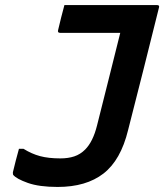

<svg xmlns="http://www.w3.org/2000/svg" viewBox="-20 -720 650 760"><path d="M219 -93Q250 -93 274 -101Q298 -109 317 -128Q348 -159 364 -223Q386 -310 408.5 -400Q431 -490 456 -590H218Q207 -590 210 -601Q216 -627 222 -650.5Q228 -674 235 -700H601Q613 -700 609 -689Q580 -571 548.5 -447Q517 -323 487 -205Q458 -86 389.5 -33Q321 20 208 20Q135 20 90 4Q45 -12 32 -28Q31 -30 31 -38Q37 -62 42.5 -84.5Q48 -107 55 -131H73Q105 -111 138.5 -102Q172 -93 219 -93Z"/></svg>

Font: Recursive Mn Lnr St SmB
Style: Italic
Weight: 600
Italic angle: -15°
Monospace: yes
Version: Version 1.079;hotconv 1.0.112;makeotfexe 2.5.65598; ttfautoh